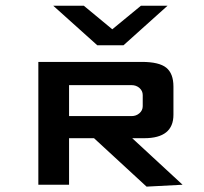

<svg xmlns="http://www.w3.org/2000/svg" viewBox="-20 -661 731 687"><path d="M279.8 -640.6 381.8 -556.2 484.4 -640.6H579.6L421.9 -499H328.1L170.4 -640.6ZM453.1 -166.5 633.3 0 504.4 6.8 316.4 -166.5H227.1V0H117.2V-439.5H487.3Q549.3 -439.5 575 -418.7Q600.6 -397.9 600.6 -351.1V-250.5Q600.6 -166.5 496.1 -166.5ZM227.1 -356.4V-245.6H450.7Q467.3 -245.6 479 -255.9Q490.7 -266.1 490.7 -281.2V-320.8Q490.7 -335.9 479 -346.2Q467.3 -356.4 450.7 -356.4Z"/></svg>

Font: Squarish Sans CT
Style: RegularSC
Weight: 400
Version: Version 0.9